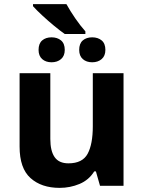

<svg xmlns="http://www.w3.org/2000/svg" viewBox="-20 -901 697 931"><path d="M579 -546V0H465L445 -70H437Q411 -28 365.5 -9Q320 10 269 10Q181 10 128 -37.5Q75 -85 75 -190V-546H224V-227Q224 -169 245 -139Q266 -109 312 -109Q380 -109 405 -155.5Q430 -202 430 -289V-546ZM302 -881Q321 -847 345 -812Q369 -777 394 -749V-736H294Q270 -753 241 -777Q212 -801 185 -826Q158 -851 140 -871V-881ZM230 -720Q258 -720 276 -705Q294 -690 294 -659Q294 -630 276 -614.5Q258 -599 230 -599Q202 -599 184.5 -614.5Q167 -630 167 -659Q167 -690 184.5 -705Q202 -720 230 -720ZM427 -720Q455 -720 473 -705Q491 -690 491 -659Q491 -630 473 -614.5Q455 -599 427 -599Q399 -599 381.5 -614.5Q364 -630 364 -659Q364 -690 381.5 -705Q399 -720 427 -720Z"/></svg>

Font: Noto IKEA Arabic
Style: Bold
Weight: 700
Designer: Monotype Design Team
Foundry: Monotype Imaging Inc.
Version: Version 1.200